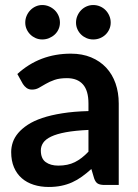

<svg xmlns="http://www.w3.org/2000/svg" viewBox="-20 -736 548 764"><path d="M332 -219Q278.5 -216.5 242 -209.8Q205.5 -203 183.5 -192.5Q161.5 -182 152 -168Q142.5 -154 142.5 -137.5Q142.5 -105 161.8 -91Q181 -77 212 -77Q250 -77 277.8 -90.8Q305.5 -104.5 332 -132.5ZM49 -441.5Q137.5 -522.5 262 -522.5Q307 -522.5 342.5 -507.8Q378 -493 402.5 -466.8Q427 -440.5 439.8 -404Q452.5 -367.5 452.5 -324V0H396.5Q379 0 369.5 -5.2Q360 -10.5 354.5 -26.5L343.5 -63.5Q324 -46 305.5 -32.8Q287 -19.5 267 -10.5Q247 -1.5 224.2 3.2Q201.5 8 174 8Q141.5 8 114 -0.8Q86.5 -9.5 66.5 -27Q46.5 -44.5 35.5 -70.5Q24.5 -96.5 24.5 -131Q24.5 -150.5 31 -169.8Q37.5 -189 52.2 -206.5Q67 -224 90.5 -239.5Q114 -255 148.2 -266.5Q182.5 -278 228 -285.2Q273.5 -292.5 332 -294V-324Q332 -375.5 310 -400.2Q288 -425 246.5 -425Q216.5 -425 196.8 -418Q177 -411 162 -402.2Q147 -393.5 134.8 -386.5Q122.5 -379.5 107.5 -379.5Q94.5 -379.5 85.5 -386.2Q76.5 -393 71 -402ZM218.5 -646Q218.5 -632 213 -619.8Q207.5 -607.5 197.8 -598.5Q188 -589.5 175.2 -584.2Q162.5 -579 148 -579Q134.5 -579 122.2 -584.2Q110 -589.5 100.8 -598.5Q91.5 -607.5 86 -619.8Q80.5 -632 80.5 -646Q80.5 -660.5 86 -673.2Q91.5 -686 100.8 -695.5Q110 -705 122.2 -710.5Q134.5 -716 148 -716Q162.5 -716 175.2 -710.5Q188 -705 197.8 -695.5Q207.5 -686 213 -673.2Q218.5 -660.5 218.5 -646ZM420.5 -646Q420.5 -632 415 -619.8Q409.5 -607.5 400.2 -598.5Q391 -589.5 378.2 -584.2Q365.5 -579 351 -579Q337 -579 324.5 -584.2Q312 -589.5 302.8 -598.5Q293.5 -607.5 288 -619.8Q282.5 -632 282.5 -646Q282.5 -660.5 288 -673.2Q293.5 -686 302.8 -695.5Q312 -705 324.5 -710.5Q337 -716 351 -716Q365.5 -716 378.2 -710.5Q391 -705 400.2 -695.5Q409.5 -686 415 -673.2Q420.5 -660.5 420.5 -646Z"/></svg>

Font: LatoLatin
Style: Bold
Weight: 700
Designer: Lukasz Dziedzic with Adam Twardoch and Botio Nikoltchev
Foundry: tyPoland Lukasz Dziedzic
Version: Version 2.015; 2015-08-06; http://www.latofonts.com/